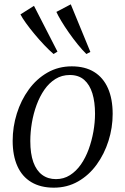

<svg xmlns="http://www.w3.org/2000/svg" viewBox="-20 -857 578 887"><path d="M311.5 -550.5Q373 -550.5 415 -524.5Q457 -498.5 478.8 -449.2Q500.5 -400 500.5 -330.5Q500.5 -267 481.2 -206.2Q462 -145.5 426.5 -96.5Q391 -47.5 340.8 -18.8Q290.5 10 228.5 10Q167.5 10 124.8 -15.5Q82 -41 60.2 -89.8Q38.5 -138.5 38.5 -206.5Q38.5 -271 57.8 -332.5Q77 -394 112.8 -443.2Q148.5 -492.5 199 -521.5Q249.5 -550.5 311.5 -550.5ZM302.5 -510.5Q265.5 -510.5 236.2 -492.2Q207 -474 185.2 -442.8Q163.5 -411.5 149 -372Q134.5 -332.5 127.2 -289.5Q120 -246.5 120 -205.5Q120 -147 134 -108Q148 -69 174.8 -49.2Q201.5 -29.5 238.5 -29.5Q274.5 -29.5 303.2 -47.8Q332 -66 353.8 -97.2Q375.5 -128.5 389.8 -167.8Q404 -207 411.5 -249.2Q419 -291.5 419 -332Q419 -385.5 406.8 -425.5Q394.5 -465.5 369 -488Q343.5 -510.5 302.5 -510.5ZM227.5 -607.5Q208 -624 184.8 -648.5Q161.5 -673 139.2 -699.8Q117 -726.5 99.8 -750.5Q82.5 -774.5 74.5 -790.5L137 -830L245.5 -618.5ZM379 -607.5Q360.5 -625.5 339.2 -651.8Q318 -678 298 -706.5Q278 -735 262.8 -760.5Q247.5 -786 240.5 -802L307 -837L397.5 -617Z"/></svg>

Font: Merriweather 60pt Light
Style: Italic
Weight: 300
Italic angle: -7.8°
Version: Version 2.101